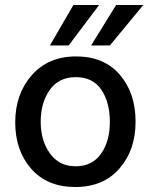

<svg xmlns="http://www.w3.org/2000/svg" viewBox="-20 -740 604 769"><path d="M255 -558H180L274 -720H377ZM420 -558H345L445 -720H554ZM283.5 -431Q215 -431 179 -379.5Q143 -328 143 -252.5Q143 -177 180 -125.5Q217 -74 283 -74Q349 -74 384.5 -124Q420 -174 420 -252Q420 -330 386 -380.5Q352 -431 283.5 -431ZM460 -440.5Q523 -367 523 -253Q523 -139 458.5 -65Q394 9 281.5 9Q169 9 105 -64Q41 -137 41 -250Q41 -363 107 -438.5Q173 -514 285 -514Q397 -514 460 -440.5Z"/></svg>

Font: Hind Jalandhar Medium
Style: Regular
Weight: 500
Designer: Namrata Goyal
Foundry: Indian Type Foundry
Version: Version 0.702;PS 1.0;hotconv 1.0.81;makeotf.lib2.5.63406